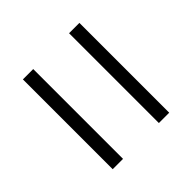

<svg xmlns="http://www.w3.org/2000/svg" viewBox="-41 -653 591 591"><g transform="rotate(45 255.0 -357.0)"><path d="M59 -435V-480H450V-435ZM59 -234V-279H450V-234Z"/></g></svg>

Font: Noto Serif Armenian SemiCondensed Light
Style: Regular
Weight: 300
Width: 4
Designer: Monotype Design Team
Foundry: Monotype Imaging Inc.
Version: Version 2.008; ttfautohint (v1.8.4.7-5d5b)